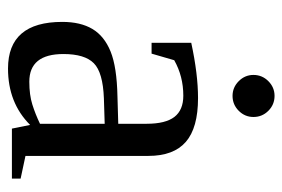

<svg xmlns="http://www.w3.org/2000/svg" viewBox="-134 -568 712 484"><g transform="rotate(90 222.0 -326.0)"><path d="M227.1 -469.2Q302.2 -469.2 337.6 -438.5Q373 -407.7 373 -344.2V-34.2L430.2 -22V0H304.2L294.9 -45.9Q239.3 9.8 152.8 9.8Q35.2 9.8 35.2 -127Q35.2 -172.9 53 -202.9Q70.8 -232.9 109.9 -248.8Q148.9 -264.6 223.1 -266.1L292 -268.1V-339.8Q292 -387.2 274.7 -409.7Q257.3 -432.1 221.2 -432.1Q172.4 -432.1 131.8 -409.2L115.2 -352.1H87.9V-452.1Q167 -469.2 227.1 -469.2ZM292 -233.9 228 -231.9Q162.6 -229.5 139.4 -206.5Q116.2 -183.6 116.2 -129.9Q116.2 -43.9 186 -43.9Q219.2 -43.9 243.4 -51.5Q267.6 -59.1 292 -70.8ZM274.9 -608.9Q274.9 -587.4 259.3 -571.8Q243.7 -556.2 221.7 -556.2Q200.2 -556.2 184.6 -571.8Q168.9 -587.4 168.9 -608.9Q168.9 -630.9 184.6 -646.5Q200.2 -662.1 221.7 -662.1Q243.7 -662.1 259.3 -646.5Q274.9 -630.9 274.9 -608.9Z"/></g></svg>

Font: Tinos
Style: Regular
Weight: 400
Designer: Steve Matteson
Foundry: Monotype Imaging Inc.
Version: Version 1.23